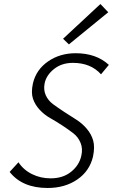

<svg xmlns="http://www.w3.org/2000/svg" viewBox="-20 -929 562 956"><path d="M323 -708 294 -736 480 -909 519 -868ZM385 -154Q393 -189 381 -218Q369 -247 345 -265.5Q321 -284 290.5 -304Q260 -324 230 -341Q200 -358 177 -383Q154 -408 144 -438Q134 -468 144 -514Q160 -582 219 -623Q278 -664 357 -664Q459 -664 522 -606L483 -559Q432 -616 343 -616Q287 -616 248.5 -585Q210 -554 202 -513Q196 -481 208 -454.5Q220 -428 244.5 -410Q269 -392 299.5 -372Q330 -352 359.5 -333.5Q389 -315 412 -288Q435 -261 444 -229Q453 -197 443 -149Q426 -77 364.5 -35Q303 7 217 7Q91 7 28 -73L72 -121Q97 -83 139.5 -62Q182 -41 232 -41Q294 -41 334.5 -74Q375 -107 385 -154Z"/></svg>

Font: EauTest Semilight
Style: Italic
Weight: 300
Italic angle: -12°
Designer: Christian Thalmann (Catharsis Fonts)
Version: Version 0.001;PS 000.001;hotconv 1.0.88;makeotf.lib2.5.64775